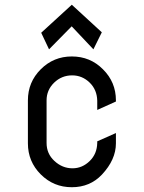

<svg xmlns="http://www.w3.org/2000/svg" viewBox="-20 -783 602 803"><path d="M280.3 -763.2 405.8 -647.9 370.6 -576.7 279.8 -672.9 185.1 -576.7 152.3 -646ZM174.8 -185.1Q174.8 -140.1 207.5 -109.9Q240.7 -79.1 283.2 -79.1Q324.2 -79.1 355.5 -109.9Q385.7 -139.6 386.7 -185.1V-191.9L464.8 -226.6V-183.6Q464.8 -115.2 406.2 -52.7Q356.4 0 280.3 0Q204.1 0 150.4 -53.7Q96.7 -107.4 96.7 -183.6V-363.3Q96.7 -439.5 150.4 -493.2Q204.1 -546.9 280.3 -546.9Q357.4 -546.9 410.6 -493.2Q464.8 -439.5 464.8 -363.3V-358.4L386.7 -323.2V-361.8Q385.7 -407.2 355.5 -437Q324.2 -467.8 281.7 -467.8Q237.8 -467.8 206.1 -437Q174.8 -406.2 174.8 -363.3Q174.8 -362.3 174.8 -361.8Z"/></svg>

Font: NovaMono
Style: Regular
Weight: 400
Monospace: yes
Version: Version 1.2